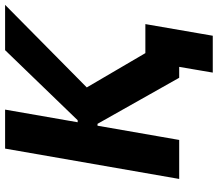

<svg xmlns="http://www.w3.org/2000/svg" viewBox="-72 -668 875 772"><g transform="rotate(-90 366.0 -282.5)"><path d="M253.6 -328.4H202.8L216.6 -408.2H268L549.8 -700H732L351.2 -323.4L370.4 -422L617.6 0H438.8ZM154 -700H310.8L188.8 0H32ZM482.6 0H467.2L472.8 -136H654.6L607.8 135H459.6Z"/></g></svg>

Font: Fixel Italic Variable Display Thin
Style: Italic
Weight: 100
Italic angle: -10°
Designer: AlfaBravo + MacPaw
Foundry: Kyrylo Tkachov, Marchela Mozhyna, Serhii Makarenko, Maria Weinstein, Zakhar Kryvoshyya
Version: Version 1.210;Glyphs 3.2 (3217)